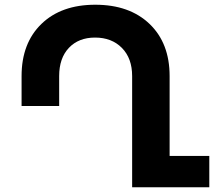

<svg xmlns="http://www.w3.org/2000/svg" viewBox="-20 -788 901 808"><path d="M693.8 -131.8H860.8V0H536.1V-467.8Q536.1 -542.5 493.2 -586.2Q450.2 -629.9 379.9 -629.9Q311 -629.9 270 -586.7Q229 -543.5 229 -467.8V-341.8H70.8V-467.8Q70.8 -606.4 154.3 -687.3Q237.8 -768.1 380.9 -768.1Q524.9 -768.1 609.4 -687.3Q693.8 -606.4 693.8 -467.8Z"/></svg>

Font: Montserrat arm SemiBold
Style: Regular
Weight: 600
Designer: Julieta Ulanovsky
Foundry: Julieta Ulanovsky
Version: Version 6.000;PS 006.000;hotconv 1.0.88;makeotf.lib2.5.64775